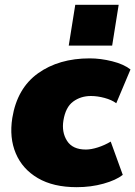

<svg xmlns="http://www.w3.org/2000/svg" viewBox="-20 -764 561 796"><path d="M298 12Q201 12 137 -25.5Q73 -63 45.5 -128Q18 -193 31 -275Q51 -398 137.5 -460Q224 -522 352 -522Q397 -522 445 -510Q493 -498 521 -476L462 -336Q443 -350 413.5 -358Q384 -366 357 -366Q315 -366 283.5 -343Q252 -320 243 -265Q235 -216 258 -180Q281 -144 336 -144Q358 -144 386 -153Q414 -162 439 -177L489 -39Q461 -17 409 -2.5Q357 12 298 12ZM265 -575 292 -744H472L445 -575Z"/></svg>

Font: Mulish ExtraBlack
Style: Italic
Weight: 1000
Italic angle: -9°
Designer: Vernon Adams
Foundry: Vernon Adams
Version: Version 3.603; ttfautohint (v1.8.3)